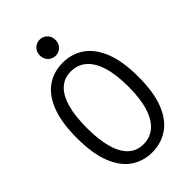

<svg xmlns="http://www.w3.org/2000/svg" viewBox="-268 -988 1096 1096"><g transform="rotate(-45 280.0 -440.0)"><path d="M280 15Q208 15 152.5 -23Q97 -61 65 -141Q33 -221 33 -347Q33 -473 64.5 -553Q96 -633 151.5 -671Q207 -709 280 -709Q352 -709 408 -671Q464 -633 496.5 -553Q529 -473 529 -347Q529 -221 497 -141Q465 -61 408.5 -23Q352 15 280 15ZM277 -53Q331 -53 369.5 -86Q408 -119 428.5 -184.5Q449 -250 449 -347Q449 -445 428.5 -510.5Q408 -576 369.5 -608.5Q331 -641 277 -641Q225 -641 188.5 -608.5Q152 -576 133 -511Q114 -446 114 -347Q114 -250 133 -184.5Q152 -119 188.5 -86Q225 -53 277 -53ZM280 -765Q254 -765 235.5 -783Q217 -801 217 -830Q217 -859 235.5 -877Q254 -895 280 -895Q306 -895 324.5 -877Q343 -859 343 -830Q343 -801 324.5 -783Q306 -765 280 -765Z"/></g></svg>

Font: Ubuntu Sans Mono
Style: Regular
Weight: 400
Monospace: yes
Designer: Dalton Maag Ltd
Foundry: Dalton Maag Ltd
Version: Version 1.006